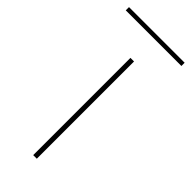

<svg xmlns="http://www.w3.org/2000/svg" viewBox="-282 -715 754 754"><g transform="rotate(45 94.5 -338.5)"><path d="M85 0V-540H105V0ZM-60 -659V-677H249V-659Z"/></g></svg>

Font: Poppins Thin
Style: Regular
Weight: 250
Designer: Ninad Kale (Devanagari), Jonny Pinhorn (Latin)
Foundry: Indian Type Foundry
Version: Version 3.200;PS 1.000;hotconv 16.6.54;makeotf.lib2.5.65590